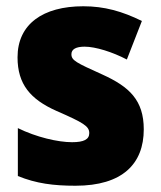

<svg xmlns="http://www.w3.org/2000/svg" viewBox="-20 -676 513 613"><path d="M439 -263C439 -356 393 -399 307 -438C223 -476 208 -483 208 -503C208 -519 223 -527 250 -527C285 -527 339 -510 385 -486L433 -609C370 -640 313 -656 246 -656C117 -656 36 -599 36 -493C36 -407 77 -359 160 -322C247 -284 265 -273 265 -251C265 -231 248 -222 210 -222C165 -222 96 -238 37 -267V-114C96 -90 151 -83 221 -83C371 -83 439 -153 439 -263Z"/></svg>

Font: Noto Sans Kannada UI SemiCondensed Black
Style: Regular
Weight: 900
Width: 4
Designer: Jelle Bosma - Monotype Design Team
Foundry: Monotype Imaging Inc.
Version: Version 2.005